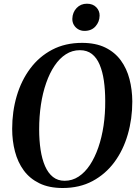

<svg xmlns="http://www.w3.org/2000/svg" viewBox="-20 -978 730 1010"><path d="M309.5 11Q238 11 187.2 -13.8Q136.5 -38.5 105 -81.5Q73.5 -124.5 58.8 -180.8Q44 -237 44 -300Q44 -391.5 68 -473Q92 -554.5 139 -617.5Q186 -680.5 254.5 -716.5Q323 -752.5 411.5 -752.5Q483.5 -752.5 534 -727.8Q584.5 -703 615.8 -660Q647 -617 661.2 -561.8Q675.5 -506.5 676 -444.5Q676 -353 652.2 -270.8Q628.5 -188.5 581.8 -125.2Q535 -62 466.8 -25.5Q398.5 11 309.5 11ZM320 -27Q360 -27 393.5 -49Q427 -71 453 -110.2Q479 -149.5 497.2 -202.2Q515.5 -255 524.8 -317.2Q534 -379.5 533.5 -447Q533.5 -504.5 526.5 -553Q519.5 -601.5 504.2 -637.8Q489 -674 463.5 -694Q438 -714 400 -714Q360 -714 326.5 -692.5Q293 -671 267 -632.2Q241 -593.5 222.8 -541.2Q204.5 -489 195.2 -427Q186 -365 186 -297.5Q186 -239.5 193.5 -190.2Q201 -141 217 -104.2Q233 -67.5 258.5 -47.2Q284 -27 320 -27ZM424.5 -815.5Q406 -815.5 391.2 -824.2Q376.5 -833 368.2 -847.5Q360 -862 360.5 -879.5Q361.5 -913 383 -935.8Q404.5 -958.5 437 -958.5Q468.5 -958.5 486.5 -939.8Q504.5 -921 504 -895.5Q503.5 -863 482.2 -839.2Q461 -815.5 424.5 -815.5Z"/></svg>

Font: Merriweather 96pt SemiBold
Style: Italic
Weight: 600
Italic angle: -7.8°
Version: Version 2.101